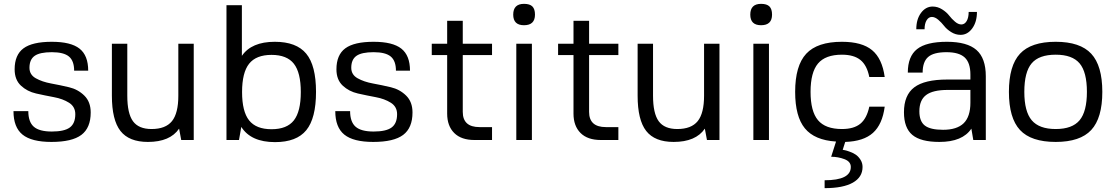

<svg xmlns="http://www.w3.org/2000/svg" viewBox="-20 -727 5794 997"><path d="M133 -375Q133 -339 166 -320.5Q199 -302 245.5 -293.5Q292 -285 338.5 -274Q385 -263 418 -230.5Q451 -198 451 -143Q451 -63 402.5 -26.5Q354 10 247 10Q144 10 97 -28Q50 -66 50 -150H127Q127 -94 155.5 -69Q184 -44 249 -44Q314 -44 342.5 -65Q371 -86 371 -134Q371 -173 338.5 -193.5Q306 -214 260 -222.5Q214 -231 167.5 -241.5Q121 -252 88.5 -282.5Q56 -313 56 -367Q56 -442 102 -476Q148 -510 249 -510Q348 -510 393 -474.5Q438 -439 438 -360H365Q365 -411 338 -433.5Q311 -456 249 -456Q187 -456 160 -437Q133 -418 133 -375Z M910 -59Q863 10 748 10Q650 10 605.5 -47Q561 -104 561 -230V-500H641V-230Q641 -138 670.5 -97.5Q700 -57 767 -57Q840 -57 873 -98Q906 -139 906 -230V-500H986V0H921Z M1408 11Q1283 11 1233 -68L1221 0H1156V-700H1236V-437Q1286 -510 1407 -510Q1519 -510 1570 -448.5Q1621 -387 1621 -250Q1621 -113 1570.5 -51Q1520 11 1408 11ZM1273.5 -102Q1310 -56 1390 -56Q1470 -56 1506 -102Q1542 -148 1542 -249Q1542 -350 1506 -396Q1470 -442 1390 -442Q1310 -442 1273.5 -396Q1237 -350 1237 -249Q1237 -148 1273.5 -102Z M1804 -375Q1804 -339 1837 -320.5Q1870 -302 1916.5 -293.5Q1963 -285 2009.5 -274Q2056 -263 2089 -230.5Q2122 -198 2122 -143Q2122 -63 2073.5 -26.5Q2025 10 1918 10Q1815 10 1768 -28Q1721 -66 1721 -150H1798Q1798 -94 1826.5 -69Q1855 -44 1920 -44Q1985 -44 2013.5 -65Q2042 -86 2042 -134Q2042 -173 2009.5 -193.5Q1977 -214 1931 -222.5Q1885 -231 1838.5 -241.5Q1792 -252 1759.5 -282.5Q1727 -313 1727 -367Q1727 -442 1773 -476Q1819 -510 1920 -510Q2019 -510 2064 -474.5Q2109 -439 2109 -360H2036Q2036 -411 2009 -433.5Q1982 -456 1920 -456Q1858 -456 1831 -437Q1804 -418 1804 -375Z M2383 -146Q2383 -67 2470 -67H2535V0H2444Q2375 0 2338.5 -36.5Q2302 -73 2302 -137V-441H2222V-500H2302V-619H2383V-500H2535V-441H2383Z M2742 0H2661V-500H2742ZM2701 -707Q2731 -707 2744.5 -693.5Q2758 -680 2758 -651Q2758 -596 2701 -596Q2645 -596 2645 -651Q2645 -707 2701 -707Z M3039 -146Q3039 -67 3126 -67H3191V0H3100Q3031 0 2994.5 -36.5Q2958 -73 2958 -137V-441H2878V-500H2958V-619H3039V-500H3191V-441H3039Z M3640 -59Q3593 10 3478 10Q3380 10 3335.5 -47Q3291 -104 3291 -230V-500H3371V-230Q3371 -138 3400.5 -97.5Q3430 -57 3497 -57Q3570 -57 3603 -98Q3636 -139 3636 -230V-500H3716V0H3651Z M3973 0H3892V-500H3973ZM3932 -707Q3962 -707 3975.5 -693.5Q3989 -680 3989 -651Q3989 -596 3932 -596Q3876 -596 3876 -651Q3876 -707 3932 -707Z M4321 9V8Q4210 1 4159.5 -60.5Q4109 -122 4109 -250Q4109 -386 4166.5 -448Q4224 -510 4352 -510Q4456 -510 4508.5 -466.5Q4561 -423 4574 -327H4494Q4482 -388 4448 -415.5Q4414 -443 4352 -443Q4266 -443 4227.5 -397Q4189 -351 4189 -250Q4189 -149 4227.5 -103Q4266 -57 4352 -57Q4414 -57 4447.5 -84.5Q4481 -112 4494 -173H4574Q4562 -81 4513 -37Q4464 7 4369 10L4356 51Q4360 52 4367 53Q4374 54 4392 60.5Q4410 67 4423.5 76Q4437 85 4448 102Q4459 119 4459 140Q4459 193 4408.5 221.5Q4358 250 4262 250V209Q4398 209 4398 140Q4398 112 4365 99.5Q4332 87 4296 87Z M5034 0 5024 -59Q4978 10 4858 10Q4761 10 4717.5 -26.5Q4674 -63 4674 -144Q4674 -233 4727.5 -273.5Q4781 -314 4899 -314H5019V-340Q5019 -401 4989.5 -428.5Q4960 -456 4895 -456Q4828 -456 4799.5 -431Q4771 -406 4771 -350H4694Q4694 -434 4742 -472Q4790 -510 4897 -510Q5002 -510 5050.5 -467.5Q5099 -425 5099 -331V0ZM5019 -260H4901Q4824 -260 4789 -233.5Q4754 -207 4754 -149Q4754 -97 4782.5 -75Q4811 -53 4877 -53Q4949 -53 4984 -87Q5019 -121 5019 -194ZM4738 -575Q4738 -627 4762.5 -660Q4787 -693 4823 -693Q4849 -693 4872 -678.5Q4895 -664 4908.5 -646.5Q4922 -629 4939 -614.5Q4956 -600 4972 -600Q4989 -600 4999.5 -617.5Q5010 -635 5010 -665H5053Q5053 -613 5028.5 -579.5Q5004 -546 4968 -546Q4942 -546 4919 -560.5Q4896 -575 4882.5 -592.5Q4869 -610 4852 -624.5Q4835 -639 4819 -639Q4802 -639 4791.5 -621.5Q4781 -604 4781 -575Z M5462 -510Q5589 -510 5646.5 -448Q5704 -386 5704 -250Q5704 -114 5646.5 -52Q5589 10 5462 10Q5334 10 5276.5 -52Q5219 -114 5219 -250Q5219 -386 5276.5 -448Q5334 -510 5462 -510ZM5299 -250Q5299 -148 5337.5 -102.5Q5376 -57 5462 -57Q5548 -57 5586 -102.5Q5624 -148 5624 -250Q5624 -353 5586 -398Q5548 -443 5462 -443Q5375 -443 5337 -398Q5299 -353 5299 -250Z"/></svg>

Font: Fivo Sans
Style: Regular
Weight: 400
Designer: Alexander Slobzheninov
Foundry: Alexander Slobzheninov
Version: 1.0